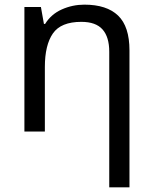

<svg xmlns="http://www.w3.org/2000/svg" viewBox="-20 -566 658 826"><path d="M343 -546Q439 -546 488 -499Q537 -452 537 -349V240H450V-343Q450 -407 421 -439.5Q392 -472 330 -472Q242 -472 207.5 -422Q173 -372 173 -278V0H85V-536H156L169 -463H174Q200 -505 246 -525.5Q292 -546 343 -546Z"/></svg>

Font: Noto Sans
Style: Regular
Weight: 400
Designer: Monotype Design Team
Foundry: Monotype Imaging Inc.
Version: Version 1.902